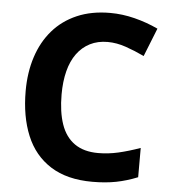

<svg xmlns="http://www.w3.org/2000/svg" viewBox="-52 -772 742 830"><g transform="rotate(5 318.5 -357.0)"><path d="M393 -598Q350 -598 316.5 -581Q283 -564 260 -532.5Q237 -501 225.5 -456Q214 -411 214 -355Q214 -279 232.5 -225.5Q251 -172 291 -144Q331 -116 393 -116Q437 -116 480.5 -126Q524 -136 575 -154V-27Q528 -8 482 1Q436 10 379 10Q269 10 197.5 -35.5Q126 -81 92 -163.5Q58 -246 58 -356Q58 -437 80 -504.5Q102 -572 144.5 -621Q187 -670 249.5 -697Q312 -724 393 -724Q446 -724 499.5 -710.5Q553 -697 602 -674L553 -551Q513 -570 472.5 -584Q432 -598 393 -598Z"/></g></svg>

Font: Noto Sans Malayalam
Style: Regular
Weight: 400
Designer: Jelle Bosma - Monotype Design Team
Foundry: Monotype Imaging Inc.
Version: Version 2.103